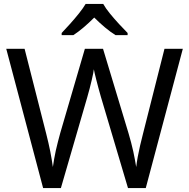

<svg xmlns="http://www.w3.org/2000/svg" viewBox="-20 -964 970 984"><path d="M917 -714 727 0H636L497 -468Q491 -489 485 -511Q479 -533 474 -553Q469 -573 465.5 -587.5Q462 -602 461 -609Q460 -602 457.5 -587.5Q455 -573 450 -553Q445 -533 439.5 -510.5Q434 -488 427 -465L292 0H201L12 -714H106L217 -278Q223 -255 228 -232.5Q233 -210 237.5 -188.5Q242 -167 245 -147Q248 -127 251 -108Q254 -128 257.5 -149Q261 -170 266 -192.5Q271 -215 277 -238Q283 -261 289 -283L415 -714H508L639 -280Q646 -257 652 -233.5Q658 -210 663 -188Q668 -166 671.5 -145.5Q675 -125 678 -108Q681 -133 686 -160.5Q691 -188 698 -218Q705 -248 713 -279L823 -714ZM509 -944Q521 -922 543.5 -894.5Q566 -867 590.5 -840.5Q615 -814 634 -795V-784H572Q546 -800 518 -823.5Q490 -847 463 -874Q436 -847 409 -824Q382 -801 356 -784H296V-795Q315 -815 338.5 -841Q362 -867 384 -894.5Q406 -922 419 -944Z"/></svg>

Font: Noto Sans Meetei Mayek
Style: Regular
Weight: 400
Designer: Monotype Design Team and Neelakash Kshetrimayum
Foundry: Monotype Imaging Inc.
Version: Version 2.002